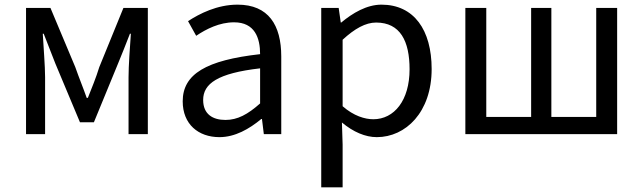

<svg xmlns="http://www.w3.org/2000/svg" viewBox="-20 -577 2767 826"><path d="M92 0H174V-245C174 -293 167 -376 164 -432H168C184 -390 202 -344 218 -304L324 -51H384L488 -304C504 -344 523 -389 539 -432H543C539 -376 533 -293 533 -245V0H616V-543H511L407 -288C393 -242 375 -199 358 -156H353C338 -199 320 -242 304 -288L197 -543H92Z M924 13C991 13 1052 -22 1104 -65H1107L1115 0H1190V-334C1190 -469 1135 -557 1002 -557C914 -557 838 -518 789 -486L824 -423C867 -452 924 -481 987 -481C1076 -481 1099 -414 1099 -344C868 -318 766 -259 766 -141C766 -43 833 13 924 13ZM950 -61C896 -61 854 -85 854 -147C854 -217 916 -262 1099 -283V-132C1046 -85 1002 -61 950 -61Z M1362 229H1454V45L1451 -50C1500 -9 1552 13 1601 13C1725 13 1837 -94 1837 -280C1837 -448 1761 -557 1621 -557C1558 -557 1497 -521 1448 -480H1446L1437 -543H1362ZM1586 -64C1550 -64 1502 -78 1454 -120V-406C1506 -454 1553 -480 1598 -480C1702 -480 1742 -400 1742 -279C1742 -145 1676 -64 1586 -64Z M1982 0H2635V-543H2545V-74H2352V-543H2265V-74H2072V-543H1982Z"/></svg>

Font: Noto Sans CJK HK
Style: Regular
Weight: 400
Designer: Ryoko NISHIZUKA 西塚涼子 (kana, bopomofo & ideographs); Paul D. Hunt (Latin, Greek & Cyrillic); Sandoll Communications 산돌커뮤니
Foundry: Adobe
Version: Version 2.004;hotconv 1.0.118;makeotfexe 2.5.65603